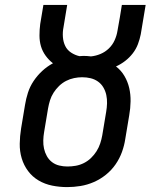

<svg xmlns="http://www.w3.org/2000/svg" viewBox="-20 -755 640 783"><path d="M254 8Q223 8 193 2Q163 -4 137.5 -19Q112 -34 94.5 -57.5Q77 -81 68.5 -109.5Q60 -138 60.5 -169Q61 -200 66 -231L82 -327Q86 -352 94 -377Q102 -402 117 -424.5Q132 -447 152 -465.5Q172 -484 196 -497Q179 -510 166 -528Q153 -546 147 -566.5Q141 -587 141 -610.5Q141 -634 144 -657L157 -735H254L239 -644Q235 -624 236.5 -604Q238 -584 246 -567.5Q254 -551 270 -540.5Q286 -530 304 -526Q308 -526 312 -526.5Q316 -527 320 -527Q328 -527 335.5 -526.5Q343 -526 351 -525Q371 -527 390 -535Q409 -543 424 -557.5Q439 -572 447.5 -591Q456 -610 459 -629Q464 -656 468.5 -682.5Q473 -709 477 -735H574L554 -615Q550 -595 542.5 -575Q535 -555 521.5 -537.5Q508 -520 490.5 -506.5Q473 -493 453 -484Q474 -468 487.5 -445Q501 -422 507 -396Q513 -370 512.5 -341.5Q512 -313 507 -285L491 -189Q487 -162 477.5 -135.5Q468 -109 451.5 -85Q435 -61 412 -42.5Q389 -24 362.5 -12.5Q336 -1 308.5 3.5Q281 8 254 8ZM255 -76Q272 -76 289 -79Q306 -82 322 -90Q338 -98 351 -110.5Q364 -123 373.5 -138Q383 -153 388.5 -169.5Q394 -186 397 -203L413 -299Q416 -316 416.5 -333.5Q417 -351 413.5 -367.5Q410 -384 401.5 -398.5Q393 -413 379.5 -422.5Q366 -432 349.5 -436Q333 -440 315 -440Q299 -440 282 -436.5Q265 -433 249.5 -425Q234 -417 221 -404.5Q208 -392 198.5 -377Q189 -362 184 -346Q179 -330 176 -313L160 -217Q157 -200 156.5 -182.5Q156 -165 159.5 -149Q163 -133 171 -118.5Q179 -104 192 -94Q205 -84 221.5 -80Q238 -76 255 -76Q255 -76 255 -76Q255 -76 255 -76Z"/></svg>

Font: Iosevka Curly Slab MdEx
Style: Italic
Weight: 500
Width: 7
Italic angle: -9°
Monospace: yes
Designer: Belleve Invis
Foundry: Belleve Invis
Version: Version 11.0.0; ttfautohint (v1.8.3)